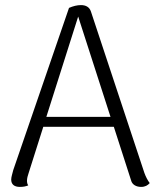

<svg xmlns="http://www.w3.org/2000/svg" viewBox="-20 -724 620 754"><path d="M547 -45 337 -679C331 -697 316 -704 298 -704C283 -704 267 -700 251 -693L32 -56C29 -43 24 -29 24 -19C24 0 36 10 58 10C72 10 81 8 91 4C87 -1 86 -8 86 -15C86 -23 89 -35 92 -43L150 -226H427L495 -15C499 1 515 10 534 10C550 10 560 4 568 -5C560 -15 552 -31 547 -45ZM162 -265 287 -659 414 -265Z"/></svg>

Font: Arima Koshi Light
Style: Regular
Weight: 300
Designer: Joana Correia and Natanael Gama
Foundry: NDISCOVER
Version: Version 1.019;PS 001.019;hotconv 1.0.88;makeotf.lib2.5.64775